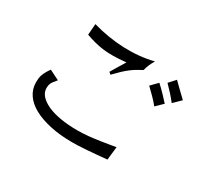

<svg xmlns="http://www.w3.org/2000/svg" viewBox="-130 -884 1260 1142"><g transform="rotate(30 500.0 -313.0)"><path d="M226 -576 232 -652Q340 -621 447.5 -617Q555 -613 650 -637Q637 -615 629.5 -597.5Q622 -580 617 -559Q596 -548 577.5 -537Q559 -526 541 -512Q523 -498 503.5 -479.5Q484 -461 460 -436L446 -448Q457 -466 473 -493.5Q489 -521 506 -547Q455 -542 418 -541.5Q381 -541 349.5 -545Q318 -549 289 -556.5Q260 -564 226 -576ZM138 -285 206 -251Q183 -225 176.5 -211Q170 -197 170 -178Q170 -149 190.5 -126Q211 -103 248 -86Q285 -69 337.5 -60Q390 -51 455 -51Q492 -51 532 -55Q572 -59 607 -64.5Q642 -70 669 -74.5Q696 -79 707 -81L697 10Q666 13 631.5 16Q597 19 565 21.5Q533 24 506.5 25Q480 26 465 26Q381 26 313.5 11.5Q246 -3 198 -29Q150 -55 124.5 -92.5Q99 -130 99 -176Q99 -191 100.5 -203.5Q102 -216 106.5 -228.5Q111 -241 118.5 -254.5Q126 -268 138 -285ZM692 -495 736 -540Q746 -531 760.5 -517Q775 -503 788.5 -488.5Q802 -474 812.5 -462.5Q823 -451 826 -448L780 -403Q760 -428 737.5 -450.5Q715 -473 692 -495ZM778 -564 818 -608Q841 -586 863.5 -563.5Q886 -541 909 -520L860 -472Q840 -498 817.5 -522.5Q795 -547 778 -564Z"/></g></svg>

Font: D2Coding ligature
Style: Regular
Weight: 400
Monospace: yes
Designer: Yong-Rak Park; Jeong-Hwan Yoon; Sang-Min Lee;
Foundry: NHN Corporation
Version: Version 1.3.2; Build 20180524